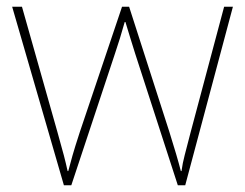

<svg xmlns="http://www.w3.org/2000/svg" viewBox="-20 -547 725 568"><path d="M380 -388Q372 -414 365.5 -434.5Q359 -455 351 -482H349Q335 -432 320 -388L191 1H169L16 -527H45L150 -156Q163 -110 169 -87Q175 -64 180 -41H182Q188 -64 194.5 -87Q201 -110 216 -156L341 -527H362L481 -157Q504 -84 515 -41H517Q520 -64 526.5 -88.5Q533 -113 544 -156L643 -527H669L528 1H506Z"/></svg>

Font: Noto Sans Tamil Thin
Style: Regular
Weight: 100
Designer: Jelle Bosma - Monotype Design Team
Foundry: Monotype Imaging Inc.
Version: Version 2.004; ttfautohint (v1.8.4.7-5d5b)